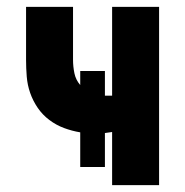

<svg xmlns="http://www.w3.org/2000/svg" viewBox="-20 -540 540 560"><path d="M307 0V-155Q302 -154 296.5 -153.5Q291 -153 286 -152V-53H214V-154Q190 -158 167 -166.5Q144 -175 124 -190Q104 -205 90 -225.5Q76 -246 68 -269Q60 -292 58 -316.5Q56 -341 56 -366V-520H193V-366Q193 -346 197 -326.5Q201 -307 214 -292V-333H286V-261H307V-520H444V0Z"/></svg>

Font: Iosevka Curly Heavy
Style: Regular
Weight: 900
Monospace: yes
Designer: Belleve Invis
Foundry: Belleve Invis
Version: Version 22.1.2; ttfautohint (v1.8.4)